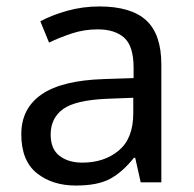

<svg xmlns="http://www.w3.org/2000/svg" viewBox="-20 -616 601 595"><path d="M288 -596Q386 -596 433 -553Q480 -510 480 -416V-51H416L399 -127H395Q360 -83 321.5 -62Q283 -41 215 -41Q142 -41 94 -79.5Q46 -118 46 -200Q46 -280 109 -323.5Q172 -367 303 -371L394 -374V-406Q394 -473 365 -499Q336 -525 283 -525Q241 -525 203 -512.5Q165 -500 132 -484L105 -550Q140 -569 188 -582.5Q236 -596 288 -596ZM314 -310Q214 -306 175.5 -278Q137 -250 137 -199Q137 -154 164.5 -133Q192 -112 235 -112Q303 -112 348 -149.5Q393 -187 393 -265V-313Z"/></svg>

Font: Noto Sans Tamil UI
Style: Regular
Weight: 400
Designer: Jelle Bosma - Monotype Design Team
Foundry: Monotype Imaging Inc.
Version: Version 2.004; ttfautohint (v1.8.4.7-5d5b)